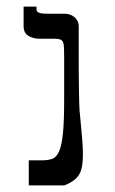

<svg xmlns="http://www.w3.org/2000/svg" viewBox="-20 -560 346 580"><path d="M221.7 -211.9Q225.6 -172.9 228 -144Q230.5 -115.2 230.5 -93.3Q230.5 -72.3 227.8 -57.4Q225.1 -42.5 218.5 -32Q211.9 -21.5 201.2 -13.9Q190.4 -6.3 174.8 0H66.9V-75.7H107.4Q125 -75.7 137.7 -80.1Q150.4 -84.5 158.4 -102.5Q166.5 -120.6 170.2 -157.5Q173.8 -194.3 173.8 -259.3V-388.2Q173.8 -405.3 173.3 -416Q172.9 -426.8 170.4 -432.6Q168 -438.5 162.1 -440.7Q156.2 -442.9 146 -442.9H100.6Q80.1 -442.9 65.7 -451.7Q51.3 -460.4 51.3 -481V-540H90.3V-531.7Q90.3 -528.8 91.6 -526.4Q92.8 -523.9 96.4 -522.2Q100.1 -520.5 106.7 -519.5Q113.3 -518.6 124 -518.6H175.3Q182.1 -518.6 189.7 -516.4Q197.3 -514.2 203.4 -509.5Q209.5 -504.9 213.6 -497.6Q217.8 -490.2 217.8 -480.5V-378.9Q217.8 -358.4 218 -334Q218.3 -309.6 218.5 -286.6Q218.8 -263.7 219.5 -243.7Q220.2 -223.6 221.7 -211.9Z"/></svg>

Font: Arian AMU Serif
Style: Regular
Weight: 400
Designer: Ruben Hakobyan (Tarumian)
Foundry: Ruben Hakobyan (Tarumian)
Version: Version 1.002